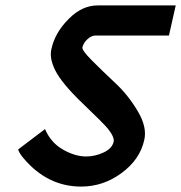

<svg xmlns="http://www.w3.org/2000/svg" viewBox="-20 -653 668 708"><path d="M332 -522Q317 -522 302.5 -508.5Q288 -495 284 -479Q281 -468 320 -429Q359 -390 406 -346Q453 -302 488 -243Q523 -184 512 -137Q496 -64 427 -14Q360 35 279 35Q156 35 68 -68Q50 -89 47 -102L146 -177Q168 -126 213 -101Q257 -76 298 -76Q330 -76 361.5 -90.5Q393 -105 399 -130Q403 -146 379 -177Q364 -196 285.5 -271Q207 -346 183 -395Q161 -440 170 -474Q183 -533 234 -584Q283 -633 340 -633H628L603 -522Z"/></svg>

Font: Miedinger
Style: Bold-Italic
Weight: 700
Italic angle: -13°
Version: Version 001.000